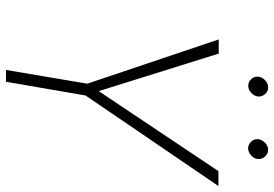

<svg xmlns="http://www.w3.org/2000/svg" viewBox="-157 -759 916 642"><g transform="rotate(90 301.0 -438.0)"><path d="M284.7 -310.1 159.2 -711.4H111.8L259.8 -272L213.9 0H253.4L299.3 -266.1L602.1 -710.4H552.2ZM236.3 -843.3Q235.4 -830.1 244.4 -820.1Q253.4 -810.1 267.1 -810.1Q279.8 -810.1 290.5 -820.1Q301.3 -830.1 302.7 -842.8Q303.7 -855.5 294.7 -866.2Q285.6 -877 271.5 -876.5Q258.8 -876.5 248 -866.2Q237.3 -856 236.3 -843.3ZM445.3 -842.8Q444.3 -830.1 453.4 -820.1Q462.4 -810.1 476.1 -809.6Q488.8 -810.1 499.8 -819.8Q510.7 -829.6 511.7 -842.8Q512.7 -856 503.4 -866.2Q494.1 -876.5 481 -876.5Q467.8 -876.5 457.3 -866.2Q446.8 -856 445.3 -842.8Z"/></g></svg>

Font: Roboto Mono ExtraLight
Style: Italic
Weight: 250
Italic angle: -10°
Monospace: yes
Designer: Google
Version: Version 3.000